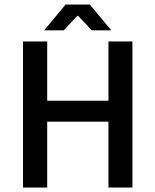

<svg xmlns="http://www.w3.org/2000/svg" viewBox="-20 -840 696 860"><path d="M465.8 -388.7V-654.3H573.2V0H465.8V-294.9H191.4V0H83V-654.3H191.4V-388.7ZM478.5 -704.1H391.1L330.1 -769H326.2L265.1 -704.1H177.7L273.9 -819.8H382.3Z"/></svg>

Font: Varta
Style: Bold
Weight: 700
Designer: Joana Correia, Viktoriya Grabowska, Eben Sorkin
Foundry: Sorkin Type
Version: Version 1.002; ttfautohint (v1.3) -l 8 -r 24 -G 200 -x 12 -H